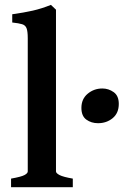

<svg xmlns="http://www.w3.org/2000/svg" viewBox="-20 -777 530 797"><path d="M25.9 0V-35.6Q67.9 -43 81.5 -50.3Q95.2 -57.6 95.2 -65.4V-618.2Q95.2 -647 90.3 -659.7Q85.4 -672.4 71.8 -676.5Q58.1 -680.7 30.8 -683.6V-717.8Q79.6 -724.6 116.2 -732.9Q152.8 -741.2 191.4 -756.8L212.4 -736.8V-65.4Q212.4 -58.1 227.3 -50.3Q242.2 -42.5 282.2 -35.6V0ZM473.1 -345.7Q473.1 -307.6 447.8 -286.6Q422.4 -265.6 386.7 -265.6Q358.9 -265.6 338.4 -280.5Q317.9 -295.4 317.9 -329.1Q317.9 -366.2 344 -387.9Q370.1 -409.7 404.8 -409.7Q430.7 -409.7 451.9 -394.5Q473.1 -379.4 473.1 -345.7Z"/></svg>

Font: Gentium Plus
Style: Bold
Weight: 700
Designer: Victor Gaultney, Annie Olsen, Iska Routamaa, Becca Hirsbrunner
Foundry: SIL International
Version: Version 6.101